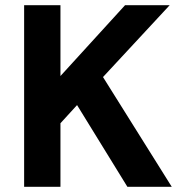

<svg xmlns="http://www.w3.org/2000/svg" viewBox="-20 -720 709 740"><path d="M73 0V-700H213V-427L462 -700H634L377 -423L642 0H471L277 -315L213 -245V0Z"/></svg>

Font: DM Sans 10pt ExtraBold
Style: Regular
Weight: 800
Version: Version 4.004;gftools[0.9.30]